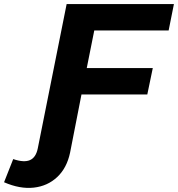

<svg xmlns="http://www.w3.org/2000/svg" viewBox="-154 -720 876 945"><path d="M-134 177 -89 63Q-36 81 -6.5 68Q23 55 32 10L174 -700H702L676 -570H310L273 -385H598L571 -255H247L191 31Q175 107 127.5 151.5Q80 196 12 203.5Q-56 211 -134 177Z"/></svg>

Font: Montserrat
Style: Bold Italic
Weight: 700
Italic angle: -11.3°
Designer: Julieta Ulanovsky
Foundry: Julieta Ulanovsky
Version: Version 9.000; ttfautohint (v1.8.4.7-5d5b)